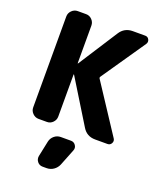

<svg xmlns="http://www.w3.org/2000/svg" viewBox="-178 -837 1012 1222"><g transform="rotate(20 328.0 -226.5)"><path d="M133 0Q110 0 93 -17Q76 -34 76 -57V-673Q76 -696 93 -713Q110 -730 133 -730H190Q213 -730 229.5 -713Q246 -696 246 -673V-418Q246 -417 247 -417Q249 -417 249 -418L419 -682Q449 -730 506 -730H590Q608 -730 616 -714Q624 -698 614 -683L411 -387Q406 -380 411 -373L625 -47Q635 -32 626.5 -16Q618 0 600 0H516Q459 0 430 -48L249 -342Q249 -343 247 -343Q246 -343 246 -342V-57Q246 -34 229.5 -17Q213 0 190 0ZM306 60H375Q395 60 406.5 77Q418 94 410 113L366 224Q356 248 335 262.5Q314 277 288 277H261Q239 277 225.5 260Q212 243 216 221L238 116Q243 92 262 76Q281 60 306 60Z"/></g></svg>

Font: Rounded Mplus 1c ExtraBold
Style: Regular
Weight: 800
Version: Version 1.059.20150529